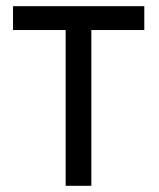

<svg xmlns="http://www.w3.org/2000/svg" viewBox="-20 -600 512 620"><path d="M22 -503H192V0H275V-503H446V-580H22Z"/></svg>

Font: Charger Sport
Style: SeBd
Weight: 600
Designer: Jasper
Foundry: Cannot Into Space Fonts
Version: Version 1.1